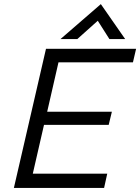

<svg xmlns="http://www.w3.org/2000/svg" viewBox="-20 -932 695 952"><path d="M279.8 -738.3 480 -911.6 600.6 -738.3H522.5L464.8 -829.1L363.3 -738.3ZM48.8 0 208 -689.9H654.8L639.2 -623H270L213.9 -377.9H534.7L519 -313H198.2L142.6 -70.8H511.7L496.1 0Z"/></svg>

Font: HK Grotesk Italic
Style: Regular
Weight: 400
Italic angle: -13°
Designer: Alfredo Marco Pradil and Stefan Peev
Foundry: Hanken Design Co.
Version: Version 1.000;PS 001.000;hotconv 1.0.88;makeotf.lib2.5.64775